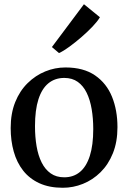

<svg xmlns="http://www.w3.org/2000/svg" viewBox="-20 -877 606 908"><path d="M30.5 -271.5Q30.5 -341 52 -394.2Q73.5 -447.5 110.8 -484Q148 -520.5 194 -539.2Q240 -558 289.5 -558Q375 -558 429.5 -520.5Q484 -483 509.8 -419.2Q535.5 -355.5 535.5 -275.5Q535.5 -206 514 -152.5Q492.5 -99 455.5 -62.5Q418.5 -26 372.2 -7.5Q326 11 277 11Q213 11 166.2 -10.5Q119.5 -32 89.5 -70.2Q59.5 -108.5 45 -160Q30.5 -211.5 30.5 -271.5ZM284 -38.5Q327.5 -38.5 358 -63.8Q388.5 -89 404.8 -139.8Q421 -190.5 421 -266.5Q421 -317 413.5 -361Q406 -405 390 -438Q374 -471 347.8 -489.8Q321.5 -508.5 284 -508.5Q240 -508.5 209 -483.2Q178 -458 161.8 -407.5Q145.5 -357 145.5 -280Q145.5 -229.5 153 -185.5Q160.5 -141.5 177 -108.5Q193.5 -75.5 219.8 -57Q246 -38.5 284 -38.5ZM258.5 -626.5 225.5 -654.5 377 -857 452.5 -795.5Q441.5 -776.5 417.8 -751.5Q394 -726.5 364.8 -701.2Q335.5 -676 307.8 -655.8Q280 -635.5 260 -626.5Z"/></svg>

Font: Merriweather 48pt
Style: Regular
Weight: 400
Version: Version 2.100